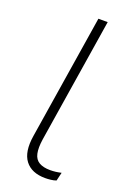

<svg xmlns="http://www.w3.org/2000/svg" viewBox="-139 -756 554 815"><g transform="rotate(20 137.5 -348.5)"><path d="M177 8Q115 8 86 -30Q57 -68 69 -143L158 -705H200L111 -143Q105 -103 110.5 -78Q116 -53 135 -42Q154 -31 185 -31Q198 -31 210 -32.5Q222 -34 235 -37L226 1Q215 5 201.5 6.5Q188 8 177 8Z"/></g></svg>

Font: Nunito Sans 12pt ExtraLight
Style: Italic
Weight: 200
Italic angle: -9°
Designer: Vernon Adams
Foundry: Vernon Adams
Version: Version 3.101;gftools[0.9.27]